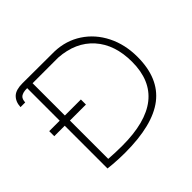

<svg xmlns="http://www.w3.org/2000/svg" viewBox="-161 -892 1102 1102"><g transform="rotate(-45 389.5 -341.5)"><path d="M717 -331Q717 -158 609.5 -75Q502 8 277 8Q229 8 181 4L142 0V-347H57V-388H142V-652Q122 -652 111 -649Q100 -646 91 -640Q83 -633 80 -624Q77 -615 76 -602H38Q40 -645 66 -669Q90 -691 143 -691L402 -690Q493 -687 564.5 -640Q636 -593 676.5 -512.5Q717 -432 717 -331ZM675 -333Q675 -473 600 -557Q525 -641 392 -650H184V-388H314V-347H184V-36Q236 -32 295 -32Q675 -32 675 -333Z"/></g></svg>

Font: Bellota Light
Style: Regular
Weight: 300
Designer: Kemie Guaida
Foundry: Kemie Guaida
Version: Version 4.001